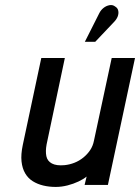

<svg xmlns="http://www.w3.org/2000/svg" viewBox="-20 -730 553 758"><path d="M429 -642Q440 -653 444.5 -664.5Q449 -676 447 -687Q445 -698 435 -704Q425 -712 412 -709.5Q399 -707 388.5 -698.5Q378 -690 372 -678L315 -565H356ZM322 -33 314 0H406L513 -501H421L351 -175Q347 -154 336 -137.5Q325 -121 309 -108Q293 -95 274 -87.5Q255 -80 235 -78Q203 -75 185 -84.5Q167 -94 163 -113.5Q159 -133 164 -160L236 -501H143L70 -158Q62 -120 65 -92.5Q68 -65 79.5 -45.5Q91 -26 109.5 -14.5Q128 -3 151 2.5Q174 8 200 8Q223 8 246.5 2Q270 -4 290 -13.5Q310 -23 322 -33Z"/></svg>

Font: Advent Pro SemiBold
Style: Italic
Weight: 600
Italic angle: -12°
Version: Version 3.000